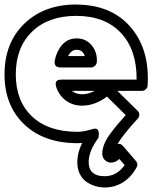

<svg xmlns="http://www.w3.org/2000/svg" viewBox="-40 -600 674 849"><path d="M-20 -271Q-20 -410.6 67.6 -495.4Q155.3 -580.1 296.9 -580.1Q300.8 -580.1 309.3 -579.6Q317.9 -579.1 321.8 -579.1Q464.4 -570.8 543.2 -473.4Q622.1 -376 612.8 -222.2Q612.3 -211.9 604.7 -205.1Q597.2 -198.2 587.9 -198.2H479L568.8 -109.9Q576.2 -103 575.9 -92.5Q575.7 -82 568.8 -75.2Q502.4 -3.4 477.1 41Q478 39.1 480 37.1Q481.9 35.2 489.5 36.4Q497.1 37.6 505.9 47.9L561 111.8Q572.3 125 564 140.1Q540 183.6 503.7 206.3Q467.3 229 422.9 229Q402.8 229 383.3 223.4Q363.8 217.8 344.7 205.8Q325.7 193.8 313.7 170.7Q301.8 147.5 301.8 116.2Q301.8 76.2 323.2 32.2Q316.4 33.2 303.2 33.2Q154.8 33.2 67.4 -49.8Q-20 -132.8 -20 -271ZM29.8 -271Q29.8 -153.3 101.6 -85.2Q173.3 -17.1 303.2 -17.1Q331.1 -17.1 367.2 -28.8Q379.4 -32.7 386 -30.3Q392.6 -27.8 394.8 -21.2Q397 -14.6 397 -7.8Q397 -1 396 4.4L395 9.8Q352.1 68.4 352.1 116.2Q352.1 179.2 422.9 179.2Q476.6 179.2 511.2 129.9L487.8 103Q469.7 119.1 451.2 119.1Q435.1 119.1 423.6 107.7Q412.1 96.2 412.1 79.1Q412.1 59.6 421.1 37.1Q430.2 14.6 448 -9.3Q465.8 -33.2 478.5 -48.3Q491.2 -63.5 510.7 -85Q512.2 -86.4 512.7 -87.2Q513.2 -87.9 514.2 -88.9Q515.1 -89.8 516.1 -90.8L433.1 -172.9Q379.9 -132.8 323.2 -132.8Q283.2 -132.8 253.2 -154.1Q223.1 -175.3 209 -213.9Q203.6 -231.4 208.7 -239Q213.9 -246.6 222.7 -247.1L231.9 -248H564Q565.4 -379.4 494.6 -454.6Q423.8 -529.8 296.9 -529.8Q173.8 -529.8 101.8 -460Q29.8 -390.1 29.8 -271ZM202.1 -332Q210 -373.5 234.9 -401.9Q259.8 -430.2 298.8 -430.2Q340.3 -430.2 365.7 -399.2Q391.1 -368.2 388.2 -325.2Q387.2 -316.4 380.1 -309.1Q373 -301.8 362.8 -301.8H227.1Q197.8 -301.8 202.1 -332ZM261.2 -352.1H335Q326.2 -379.9 298.8 -379.9Q274.9 -379.9 261.2 -352.1ZM277.8 -198.2Q296.9 -183.1 323.2 -183.1Q349.6 -183.1 378.9 -198.2Z"/></svg>

Font: Trueno Black Outline
Style: Regular
Weight: 900
Width: 6
Designer: Julieta Ulanovsky
Foundry: Julieta Ulanovsky
Version: Version 3.001b | FøM Fix